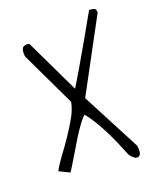

<svg xmlns="http://www.w3.org/2000/svg" viewBox="-132 -784 726 870"><g transform="rotate(-20 231.0 -349.5)"><path d="M345.7 -25.4Q335 -51.8 321.8 -83Q308.6 -114.3 292.5 -146.5Q276.4 -178.7 258.3 -209Q240.2 -239.3 220.7 -262.7Q210.9 -254.9 198.2 -238.3Q185.5 -221.7 171.4 -200.7Q157.2 -179.7 143.1 -155.3Q128.9 -130.9 115.2 -108.9Q101.6 -86.9 90.3 -67.9Q79.1 -48.8 71.3 -38.1L21.5 -62.5Q37.1 -91.8 62 -125Q86.9 -158.2 111.3 -194.3Q135.7 -230.5 156.2 -266.6Q176.8 -302.7 183.6 -337.9L58.6 -600.6Q57.6 -601.6 57.1 -607.4Q56.6 -613.3 56.6 -617.2Q56.6 -633.8 62 -642.6Q67.4 -651.4 85 -651.4Q86.9 -651.4 91.3 -650.9Q95.7 -650.4 95.7 -649.4L220.7 -387.7Q225.6 -395.5 238.8 -417.5Q252 -439.5 269.5 -469.2Q287.1 -499 306.6 -533.2Q326.2 -567.4 344.7 -599.6Q363.3 -631.8 378.4 -659.2Q393.6 -686.5 402.3 -701.2Q412.1 -701.2 423.3 -698.7Q434.6 -696.3 434.6 -680.7V-676.8Q434.6 -674.8 433.6 -674.8L249 -332L396.5 -49.8Q397.5 -47.9 397.9 -41.5Q398.4 -35.2 398.4 -31.2Q398.4 -26.4 397.9 -19.5Q397.5 -12.7 394.5 -7.8Q391.6 -2.9 386.2 0Q380.9 2.9 371.1 0Q366.2 -2 356.4 -11.7Q346.7 -21.5 345.7 -25.4Z"/></g></svg>

Font: Shadows Into Light
Style: Regular
Weight: 400
Designer: Kimberly Geswein
Foundry: Kimberly Geswein
Version: Version 001.000